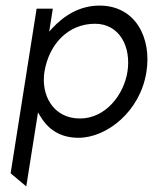

<svg xmlns="http://www.w3.org/2000/svg" viewBox="-20 -482 548 687"><path d="M18 138 74 185 116 -80 123 -68C149 -24 190 11 261 11C362 11 482 -83 504 -225C523 -345 466 -462 336 -462C264 -462 208 -425 167 -381L156 -369L169 -451H111ZM139 -225C155 -323 223 -397 320 -397C408 -397 450 -314 436 -225C423 -143 358 -58 266 -58C170 -58 126 -142 139 -225Z"/></svg>

Font: Charger Sport
Style: LitObl
Weight: 300
Designer: Jasper
Foundry: Cannot Into Space Fonts
Version: Version 1.1